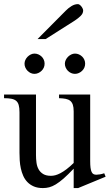

<svg xmlns="http://www.w3.org/2000/svg" viewBox="-20 -914 541 948"><path d="M365.7 14.6H343.8V-81.1Q315.4 -51.3 294.2 -32.7Q272.9 -14.2 255.6 -3.7Q238.3 6.8 223.1 10.7Q208 14.6 191.9 14.6Q166 14.6 147.2 6.6Q128.4 -1.5 115.5 -14.9Q102.5 -28.3 94.7 -45.9Q86.9 -63.5 82.8 -82.8Q78.6 -102.1 77.4 -122.1Q76.2 -142.1 76.2 -159.7V-359.9Q76.2 -381.8 72.3 -395.5Q68.4 -409.2 59.3 -416.5Q50.3 -423.8 35.6 -426.5Q21 -429.2 0 -429.2V-447.3H157.7V-147.9Q157.7 -128.9 160.2 -110.6Q162.6 -92.3 170.7 -77.9Q178.7 -63.5 193.4 -54.7Q208 -45.9 231.9 -45.9Q241.7 -45.9 253.2 -48.8Q264.6 -51.8 278.6 -59.1Q292.5 -66.4 308.6 -78.6Q324.7 -90.8 343.8 -109.4V-363.8Q343.8 -384.3 339.6 -396.7Q335.4 -409.2 326.7 -416.3Q317.9 -423.3 304.2 -426Q290.5 -428.7 271.5 -429.2V-447.3H425.3V-118.7Q425.3 -98.6 427 -85.7Q428.7 -72.8 432.4 -64.9Q436 -57.1 441.9 -54.2Q447.8 -51.3 455.6 -51.3Q462.4 -51.3 473.1 -53Q483.9 -54.7 494.6 -58.6L501.5 -41.5ZM200.2 -599.6Q200.2 -589.4 196.3 -580.3Q192.4 -571.3 185.3 -564.5Q178.2 -557.6 169.2 -553.5Q160.2 -549.3 149.9 -549.3Q140.1 -549.3 131.3 -553.5Q122.6 -557.6 115.7 -564.7Q108.9 -571.8 105 -580.8Q101.1 -589.8 101.1 -599.6Q101.1 -608.9 105.2 -617.9Q109.4 -627 116.2 -633.8Q123 -640.6 131.8 -645Q140.6 -649.4 149.9 -649.4Q160.2 -649.4 169.2 -645.5Q178.2 -641.6 185.3 -634.8Q192.4 -627.9 196.3 -618.9Q200.2 -609.9 200.2 -599.6ZM400.4 -599.6Q400.4 -589.4 396.5 -580.3Q392.6 -571.3 385.5 -564.5Q378.4 -557.6 369.4 -553.5Q360.4 -549.3 350.1 -549.3Q339.8 -549.3 330.8 -553.5Q321.8 -557.6 314.9 -564.7Q308.1 -571.8 304.2 -580.8Q300.3 -589.8 300.3 -599.6Q300.3 -608.9 304.7 -617.9Q309.1 -627 315.9 -633.8Q322.8 -640.6 331.8 -645Q340.8 -649.4 350.1 -649.4Q360.4 -649.4 369.4 -645.5Q378.4 -641.6 385.5 -634.8Q392.6 -627.9 396.5 -618.9Q400.4 -609.9 400.4 -599.6ZM390.6 -861.8Q390.6 -847.7 378.2 -835.4Q365.7 -823.2 350.1 -813L205.6 -721.2H165.5L304.2 -860.8Q316.9 -874 332.8 -883.8Q348.6 -893.6 364.7 -893.6Q368.7 -893.6 373 -890.6Q377.4 -887.7 381.3 -882.8Q385.3 -877.9 387.9 -872.3Q390.6 -866.7 390.6 -861.8Z"/></svg>

Font: Doulos SIL Eur
Style: Regular
Weight: 400
Designer: Walt Agee, Victor Gaultney, Peter Martin, Debbi Hosken, Becca Hirsbrunner
Foundry: SIL International
Version: Version 5.000